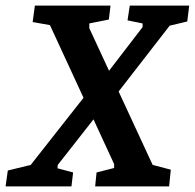

<svg xmlns="http://www.w3.org/2000/svg" viewBox="-59 -668 698 688"><path d="M286 -253 148 -77 147 -65 203 -50 197 0H-39L-31 -57L51 -77L250 -330ZM488 -77 553 -60 547 0H282L287 -50L350 -66V-80L120 -578L58 -589L66 -648H337L331 -598L261 -584V-567ZM326 -407 452 -571V-584L398 -595L406 -648H619L612 -591L549 -576L359 -331Z"/></svg>

Font: Faustina Light
Style: Bold Italic
Weight: 700
Italic angle: -8°
Version: Version 1.200